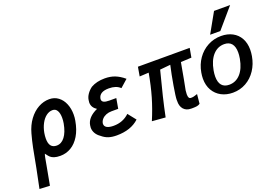

<svg xmlns="http://www.w3.org/2000/svg" viewBox="-155 -1216 2687 1868"><g transform="rotate(-20 1189.0 -282.0)"><path d="M-22.5 240 17.5 44.5Q20.5 29.5 23.5 13.5Q26.5 -2.5 29.5 -18.5Q43 -93.5 56.5 -160Q70 -226.5 89 -295Q110.5 -373.5 153 -431Q195.5 -488.5 250.5 -518.8Q305.5 -549 364 -549Q417.5 -549 457 -519.2Q496.5 -489.5 517.2 -439.2Q538 -389 538 -328.5Q538 -295 532.5 -266Q517 -176.5 480 -115.2Q443 -54 391.5 -23.8Q340 6.5 280.5 6.5Q241.5 6.5 217.2 -1.8Q193 -10 180 -22Q167 -34 153 -53.5L144 -65Q139 -52 133.8 -25.5Q128.5 1 117 67Q95 190 84 245ZM417 -278.5Q422 -307 422 -335Q422 -382.5 406 -410.2Q390 -438 358.5 -438Q323 -438 292.2 -414.5Q261.5 -391 239.8 -350Q218 -309 208.5 -258Q203 -227 203 -197.5Q203 -99.5 280.5 -99.5Q330 -99.5 365.5 -145.8Q401 -192 417 -278.5Z M711.5 -43.5Q682 -63.5 666 -91Q650 -118.5 650 -149.5Q650 -160 652.5 -173.5Q665 -253.5 770 -301Q746.5 -315.5 733.2 -336.5Q720 -357.5 720 -385Q720 -397.5 723 -411.5Q727.5 -441 747.5 -469.8Q767.5 -498.5 797.5 -520.5Q857 -554.5 941 -554.5Q999 -554.5 1045.5 -536.5Q1068 -527.5 1090.2 -514.2Q1112.5 -501 1140 -478L1062.5 -409.5Q1040.5 -430.5 1011.5 -440Q982.5 -449.5 945 -449.5Q847.5 -449.5 835.5 -383Q835 -380.5 835 -375.5Q835 -355 853.5 -345.5Q872 -336 910.5 -336H982.5L964 -231H894.5Q864.5 -231 839 -221Q813.5 -211 796.5 -192.8Q779.5 -174.5 775 -151Q774.5 -148 774.5 -143Q774.5 -117.5 798.5 -104.2Q822.5 -91 867.5 -91Q964 -91 1030.5 -154.5L1096 -72Q1011 7.5 863.5 7.5Q813 7.5 777.5 -4.8Q742 -17 711.5 -43.5Z M1529 -109Q1528.5 -111 1528.5 -116.5Q1528.5 -150 1547 -259Q1565.5 -368 1586.5 -460.5L1478 -450Q1440.5 -307 1414.8 -200Q1389 -93 1369 5.5L1230.5 -5.5Q1277.5 -116.5 1308.8 -223.8Q1340 -331 1363 -460.5L1268 -455.5L1284.5 -550.5H1820.5L1803.5 -455.5L1693 -450Q1657 -246.5 1642 -175.5Q1639 -152.5 1639 -135.5Q1639 -111.5 1645.5 -100.2Q1652 -89 1666 -89Q1683.5 -89 1695.2 -91.8Q1707 -94.5 1724 -100.5L1734 -104L1724.5 -6.5Q1710.5 3.5 1692.8 6.8Q1675 10 1650 10H1632.5Q1581.5 10 1554 -22.2Q1526.5 -54.5 1529 -109Z M1838.5 -223.5Q1838.5 -253.5 1844.5 -286.5Q1858 -365 1900.8 -426Q1943.5 -487 2007.2 -521Q2071 -555 2145 -555Q2212 -555 2262.5 -528Q2313 -501 2340.5 -451Q2368 -401 2368 -333.5Q2368 -302.5 2362 -268Q2348.5 -189.5 2307.8 -127.8Q2267 -66 2205 -31.2Q2143 3.5 2068.5 3.5Q2002 3.5 1949.8 -24.2Q1897.5 -52 1868 -103.2Q1838.5 -154.5 1838.5 -223.5ZM2243 -284.5Q2249 -319 2249 -347.5Q2249 -408 2223 -439Q2197 -470 2147 -470Q2078.5 -470 2030.2 -416.8Q1982 -363.5 1964 -265Q1958 -230.5 1958 -202.5Q1958 -142.5 1984.2 -112Q2010.5 -81.5 2061 -81.5Q2129.5 -81.5 2177.2 -133.8Q2225 -186 2243 -284.5ZM2051 -602.5 2166 -807.5H2332.5L2156.5 -602.5Z"/></g></svg>

Font: JuliaMono ExtraBoldItalic
Style: Regular
Weight: 800
Italic angle: -9°
Monospace: yes
Designer: cormullion
Foundry: corm
Version: Version 0.049; ttfautohint (v1.8.4)